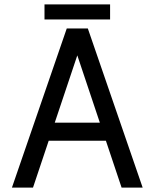

<svg xmlns="http://www.w3.org/2000/svg" viewBox="-20 -852 702 872"><path d="M148.4 -294.9V-212.9H502.9V-294.9ZM331.1 -600.6 532.2 0H627.9L378.9 -722.7H283.2L34.2 0H129.9ZM182.1 -763.7H480V-832H182.1Z"/></svg>

Font: Giphurs SC
Style: Regular
Weight: 400
Version: Version 0.920